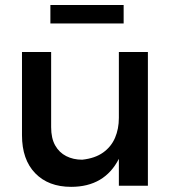

<svg xmlns="http://www.w3.org/2000/svg" viewBox="-20 -739 694 764"><path d="M263 4.5Q172.5 4.5 120 -49.8Q67.5 -104 67.5 -201V-532H183.5V-233Q183.5 -189 199.5 -160.5Q215.5 -132 243.5 -117.8Q271.5 -103.5 307 -103.5Q358 -109 390.2 -132Q422.5 -155 437.8 -190.8Q453 -226.5 453 -270V-532H568.5V0H453V-107Q396 4.5 263 4.5ZM472 -645.5H180.5V-719H472Z"/></svg>

Font: Argentum Novus Medium
Style: Regular
Weight: 500
Designer: Julieta Ulanovsky (font) & Cristiano Sobral (main changes)
Foundry: Julieta Ulanovsky (font) & Cristiano Sobral (main changes)
Version: Version 3.00;November 27, 2020;FontCreator 13.0.0.2655 64-bi